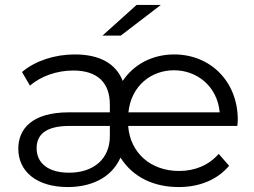

<svg xmlns="http://www.w3.org/2000/svg" viewBox="-20 -751 1026 776"><path d="M424 -201C424 -110 360 -53 259 -53C177 -53 128 -90 128 -152C128 -203 160 -242 261 -242H424ZM499 -297C510 -404 591 -467 683 -467C776 -467 858 -403 868 -297ZM254 5C341 5 428 -27 467 -114C518 -33 604 5 702 5C786 5 858 -24 906 -81L864 -129C823 -83 768 -60 704 -60C588 -60 506 -134 498 -242H939C940 -250 941 -257 941 -267C941 -421 831 -531 684 -531C595 -531 520 -490 476 -424C448 -495 382 -531 282 -531C201 -531 122 -505 69 -460L101 -405C144 -442 208 -466 276 -466C374 -466 424 -417 424 -328V-297H259C107 -297 54 -228 54 -150C54 -58 128 5 254 5ZM630 -731H532L394 -607H468Z"/></svg>

Font: Montserrat-Alt1
Style: Regular
Weight: 400
Designer: Differentunic
Foundry: Differentunic
Version: Version 7.222